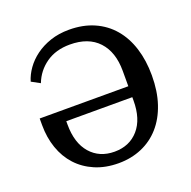

<svg xmlns="http://www.w3.org/2000/svg" viewBox="-128 -835 966 973"><g transform="rotate(-20 355.5 -349.0)"><path d="M351 12Q280 12 224 -12Q168 -36 129.5 -78Q91 -120 71 -177.5Q51 -235 51 -302V-338H529V-421Q529 -523 475.5 -580.5Q422 -638 322 -638Q246 -638 193.5 -601Q141 -564 118 -504L72 -529Q82 -563 105 -595.5Q128 -628 162.5 -653.5Q197 -679 242.5 -694.5Q288 -710 344 -710Q419 -710 478 -684Q537 -658 577.5 -610.5Q618 -563 639 -496.5Q660 -430 660 -349Q660 -264 637.5 -197Q615 -130 574 -83.5Q533 -37 476 -12.5Q419 12 351 12ZM351 -50Q432 -50 480.5 -105.5Q529 -161 529 -261V-279H173V-261Q173 -161 221.5 -105.5Q270 -50 351 -50Z"/></g></svg>

Font: IBM Plex Serif Medm
Style: Regular
Weight: 500
Designer: Mike Abbink, Paul van der Laan, Pieter van Rosmalen
Foundry: Bold Monday
Version: Version 3.001